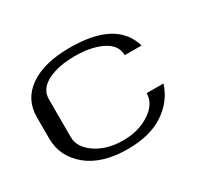

<svg xmlns="http://www.w3.org/2000/svg" viewBox="-108 -660 881 821"><g transform="rotate(-30 333.0 -250.0)"><path d="M583 -354.5H500Q500 -404.3 446.8 -431.2Q393.6 -458 312.5 -458Q231.4 -458 178.2 -431.2Q125 -404.3 125 -354.5V-167Q125 -115.2 179.7 -78.6Q234.4 -42 312.5 -42Q390.6 -42 445.3 -78.6Q500 -115.2 500 -167H583Q559.6 -91.8 490.7 -45.9Q421.9 0 312.5 0Q185.5 0 113.8 -59.1Q42 -118.2 42 -208V-312.5Q42 -400.4 113.3 -450.2Q184.6 -500 312.5 -500Q541 -500 583 -354.5Z"/></g></svg>

Font: okolaks
Style: Regular
Weight: 500
Version: Version 000.6.0